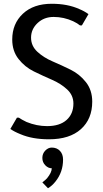

<svg xmlns="http://www.w3.org/2000/svg" viewBox="-20 -730 545 1020"><path d="M240 10Q152 10 89 -17Q56 -30 35 -45L70 -105H80Q94 -95 121 -82Q175 -60 230 -60Q297 -60 333.5 -92.5Q370 -125 370 -180Q370 -224 336.5 -255Q303 -286 255.5 -306.5Q208 -327 160 -350.5Q112 -374 78.5 -416.5Q45 -459 45 -520Q45 -604 101.5 -657Q158 -710 255 -710Q339 -710 401 -682Q428 -671 450 -655L415 -595H405Q392 -606 369 -617Q319 -640 265 -640Q214 -640 179.5 -607.5Q145 -575 145 -530Q145 -486 178.5 -455Q212 -424 260 -403.5Q308 -383 355.5 -359.5Q403 -336 436.5 -293.5Q470 -251 470 -190Q470 -98 410 -44Q350 10 240 10ZM235 270 205 239Q223 225 230 217Q255 186 255 164Q236 164 220.5 148Q205 132 205 109Q205 86 220.5 70Q236 54 255 54Q282 54 298.5 71.5Q315 89 315 118Q315 184 275 234Q257 257 235 270Z"/></svg>

Font: Scada
Style: Regular
Weight: 400
Designer: Jovanny Lemonad
Foundry: Jovanny Lemonad
Version: Version 4.100;PS 004.100;hotconv 1.0.88;makeotf.lib2.5.64775